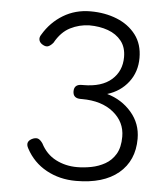

<svg xmlns="http://www.w3.org/2000/svg" viewBox="-52 -761 710 819"><g transform="rotate(5 303.0 -351.0)"><path d="M303 12Q233 12 176.5 -19Q120 -50 89 -108Q72 -138 106 -152Q120 -157 129 -152.5Q138 -148 147 -135Q170 -90 211.5 -68.5Q253 -47 303 -47Q332 -47 363.5 -53Q395 -59 422.5 -74.5Q450 -90 467 -118.5Q484 -147 484 -193Q484 -256 433.5 -297Q383 -338 299 -338H293Q260 -338 260 -368Q260 -398 293 -398H299Q378 -398 420 -435Q462 -472 462 -532Q462 -574 440.5 -601Q419 -628 383 -641Q347 -654 303 -654Q260 -653 221.5 -633.5Q183 -614 157 -567Q147 -555 137 -550.5Q127 -546 114 -553Q100 -560 96.5 -572Q93 -584 102 -597Q134 -651 186 -682.5Q238 -714 303 -714Q365 -714 416 -693.5Q467 -673 497.5 -633Q528 -593 528 -534Q528 -474 494 -430Q460 -386 404 -369Q467 -351 508.5 -303Q550 -255 550 -190Q550 -96 485.5 -42Q421 12 303 12Z"/></g></svg>

Font: Zen Maru Gothic
Style: Regular
Weight: 400
Designer: Yoshimichi Ohira
Foundry: Positype
Version: Version 1.002